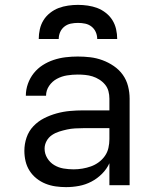

<svg xmlns="http://www.w3.org/2000/svg" viewBox="-20 -760 640 788"><path d="M251 8Q230 8 208.5 5Q187 2 167 -6Q147 -14 130 -27.5Q113 -41 101.5 -59Q90 -77 85 -98Q80 -119 80 -141Q80 -169 89 -195.5Q98 -222 117 -242Q136 -262 160.5 -274.5Q185 -287 212 -294.5Q239 -302 266.5 -304.5Q294 -307 321 -307H429V-355Q429 -371 425 -386Q421 -401 411 -413Q401 -425 387.5 -433.5Q374 -442 359.5 -446.5Q345 -451 329.5 -452.5Q314 -454 299 -454Q277 -454 255 -450.5Q233 -447 213.5 -436.5Q194 -426 181.5 -407.5Q169 -389 169 -367Q169 -367 169 -367Q169 -367 169 -367H86Q86 -367 86 -367Q86 -367 86 -367Q86 -392 94.5 -416Q103 -440 118.5 -459.5Q134 -479 155 -492.5Q176 -506 200 -514Q224 -522 249 -525Q274 -528 299 -528Q325 -528 350.5 -525Q376 -522 400.5 -513Q425 -504 447 -489Q469 -474 484 -453Q499 -432 505.5 -406.5Q512 -381 512 -355V0H429V-90Q418 -66 398.5 -46.5Q379 -27 355 -14.5Q331 -2 304.5 3Q278 8 251 8ZM282 -65Q300 -65 318 -68Q336 -71 353 -77Q370 -83 385 -94Q400 -105 410.5 -120Q421 -135 425 -153Q429 -171 429 -189V-234H321Q305 -234 288 -233Q271 -232 255 -228.5Q239 -225 223 -220Q207 -215 193 -205.5Q179 -196 171 -181Q163 -166 163 -150Q163 -129 174 -111Q185 -93 202.5 -82.5Q220 -72 240.5 -68.5Q261 -65 282 -65ZM139 -600Q139 -620 143.5 -640Q148 -660 158.5 -677Q169 -694 185.5 -707Q202 -720 220.5 -727Q239 -734 259.5 -737Q280 -740 300 -740Q320 -740 340.5 -737Q361 -734 379.5 -727Q398 -720 414.5 -707Q431 -694 441.5 -677Q452 -660 456.5 -640Q461 -620 461 -600H379Q379 -615 373 -628.5Q367 -642 355.5 -651Q344 -660 329.5 -663Q315 -666 300 -666Q285 -666 270.5 -663Q256 -660 244.5 -651Q233 -642 227 -628.5Q221 -615 221 -600Z"/></svg>

Font: Bmono
Style: Regular
Weight: 400
Monospace: yes
Designer: Belleve Invis
Foundry: Belleve Invis
Version: Version 11.2.2; ttfautohint (v1.8.2)